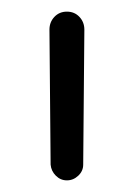

<svg xmlns="http://www.w3.org/2000/svg" viewBox="-20 -788 230 330"><path d="M95 -478Q84 -478 76 -486Q68 -494 67 -505L65 -737Q65 -750 73.5 -759Q82 -768 95 -768Q108 -768 116.5 -759Q125 -750 125 -737L123 -505Q123 -494 114.5 -486Q106 -478 95 -478Z"/></svg>

Font: Shin Retro Maru Gothic Regular
Style: Regular
Weight: 400
Designer: Iose
Foundry: Typographish
Version: Version 1.002